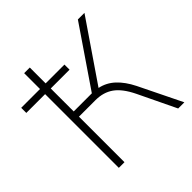

<svg xmlns="http://www.w3.org/2000/svg" viewBox="-196 -858 1011 1011"><g transform="rotate(-45 309.5 -352.5)"><path d="M127 0V-549H-13V-587H127V-705H169V-587H309V-549H169V-378H304L527 -705H576L349 -373Q397 -363 433.5 -329Q470 -295 498 -239L615 0H569L468 -210Q434 -280 392.5 -309.5Q351 -339 292 -339H169V0Z"/></g></svg>

Font: Nunito Sans ExtraLight
Style: Regular
Weight: 200
Designer: Vernon Adams
Foundry: Vernon Adams
Version: Version 3.006; ttfautohint (v1.8.3)